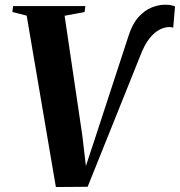

<svg xmlns="http://www.w3.org/2000/svg" viewBox="-20 -768 742 792"><path d="M210.5 3.5 90 -703.5 31 -718.5 34 -743H332L329 -718.5L246.5 -703L319.5 -209.5L338.5 -47L318 -34L368.5 -186.5L510.5 -621Q526 -669.5 551 -697.2Q576 -725 604.8 -736.8Q633.5 -748.5 660 -748.5Q677.5 -748.5 688.2 -746Q699 -743.5 702 -741L694.5 -654Q690.5 -655 687.2 -655.8Q684 -656.5 678.5 -656.5Q660 -656.5 638.8 -646Q617.5 -635.5 596.8 -609.8Q576 -584 558 -536.5L341.5 2.5Z"/></svg>

Font: Merriweather 120pt
Style: Bold Italic
Weight: 700
Italic angle: -7.8°
Version: Version 2.101